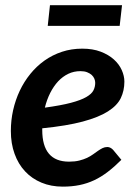

<svg xmlns="http://www.w3.org/2000/svg" viewBox="-20 -706 527 734"><path d="M21.5 0ZM455.5 -394C455.5 -408.3 452.2 -423 445.5 -438C438.8 -453 428.8 -466.6 415.2 -478.8C401.8 -490.9 384.9 -500.8 364.8 -508.5C344.6 -516.2 321.2 -520 294.5 -520C266.8 -520 240.9 -516 216.8 -508C192.6 -500 170.4 -488.8 150.2 -474.5C130.1 -460.2 112 -443.2 96 -423.5C80 -403.8 66.5 -382.3 55.5 -359C44.5 -335.7 36.1 -311 30.2 -285C24.4 -259 21.5 -232.5 21.5 -205.5C21.5 -173.2 26.2 -143.9 35.8 -117.8C45.2 -91.6 58.7 -69.2 76 -50.8C93.3 -32.2 114.2 -17.9 138.5 -7.8C162.8 2.4 190 7.5 220 7.5C243 7.5 264.3 5.5 284 1.5C303.7 -2.5 322.3 -8.7 340 -17C357.7 -25.3 375 -36 392 -49C409 -62 426.3 -77.3 444 -95L412.5 -133C409.5 -136.3 406.1 -139 402.2 -141C398.4 -143 394.5 -144 390.5 -144C383.8 -144 377.7 -142.6 372 -139.8C366.3 -136.9 360.6 -133.5 354.8 -129.5C348.9 -125.5 342.6 -121 335.8 -116C328.9 -111 321.2 -106.5 312.8 -102.5C304.2 -98.5 294.3 -95.1 283 -92.2C271.7 -89.4 258.7 -88 244 -88C175.7 -88 141.5 -128.3 141.5 -209V-215.5C204.2 -221.8 255.8 -230.4 296.2 -241.2C336.8 -252.1 368.8 -265 392.5 -280C416.2 -295 432.6 -312 441.8 -331C450.9 -350 455.5 -371 455.5 -394ZM287.5 -434C297.5 -434 306.1 -432.6 313.2 -429.8C320.4 -426.9 326.2 -423.4 330.8 -419.2C335.2 -415.1 338.6 -410.3 340.8 -405C342.9 -399.7 344 -394.5 344 -389.5C344 -379.2 341.8 -369.5 337.2 -360.5C332.8 -351.5 323.6 -343 309.8 -335C295.9 -327 276.4 -319.7 251.2 -313C226.1 -306.3 192.8 -300.2 151.5 -294.5C156.5 -314.8 163.3 -333.6 172 -350.8C180.7 -367.9 190.8 -382.7 202.2 -395C213.8 -407.3 226.7 -416.9 241 -423.8C255.3 -430.6 270.8 -434 287.5 -434ZM171 -686 162.5 -607H437.5L446.5 -686Z"/></svg>

Font: Lato
Style: Bold Italic
Weight: 700
Italic angle: -7°
Designer: Lukasz Dziedzic
Foundry: tyPoland Lukasz Dziedzic
Version: Version 2.007; 2014-02-27